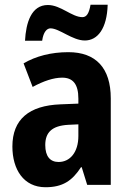

<svg xmlns="http://www.w3.org/2000/svg" viewBox="-20 -776 544 806"><path d="M85 -605H157C162 -642 177 -657 192 -657C229 -657 284 -606 336 -606C390 -606 429 -656 432 -756H360C354 -721 344 -704 326 -704C282 -704 235 -755 181 -755C111 -755 89 -680 85 -605ZM267 -557C194 -557 130 -540 79 -510L117 -411C163 -436 205 -450 241 -450C286 -450 309 -423 309 -362V-341L234 -338C102 -333 32 -275 32 -161C32 -65 79 10 171 10C243 10 283 -17 320 -74H323L346 0H445V-363C445 -491 382 -557 267 -557ZM266 -252 309 -254V-205C309 -137 274 -96 226 -96C191 -96 170 -119 170 -167C170 -220 198 -248 266 -252Z"/></svg>

Font: Noto Sans Lao Looped Condensed
Style: Bold
Weight: 700
Width: 3
Designer: Mark Frömberg, Ben Mitchell
Foundry: The Fontpad Ltd
Version: Version 1.002